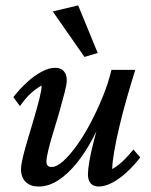

<svg xmlns="http://www.w3.org/2000/svg" viewBox="-20 -681 558 709"><path d="M183.6 -430.7Q204.1 -430.7 215.3 -418.5Q226.6 -406.2 226.6 -384.8Q226.6 -370.1 218.8 -339.8Q210.9 -309.6 200.2 -271.5Q189.5 -233.4 177.7 -195.8Q166 -158.2 158.7 -127.9Q151.4 -97.7 151.4 -84Q151.4 -75.2 155.8 -69.8Q160.2 -64.5 170.9 -64.5Q189.5 -64.5 213.4 -85.9Q237.3 -107.4 263.7 -144Q290 -180.7 314.5 -227.1Q338.9 -273.4 359.4 -323.7Q379.9 -374 391.6 -422.9H479.5Q463.9 -373 448.2 -318.4Q432.6 -263.7 420.4 -211.9Q408.2 -160.2 401.4 -119.6Q394.5 -79.1 394.5 -56.6Q415 -68.4 434.1 -86.4Q453.1 -104.5 472.7 -128.9L498 -99.6Q473.6 -68.4 446.8 -43.9Q419.9 -19.5 393.6 -5.9Q367.2 7.8 343.8 7.8Q325.2 7.8 314.9 -3.9Q304.7 -15.6 304.7 -37.1Q304.7 -53.7 309.6 -83.5Q314.5 -113.3 326.7 -161.6Q338.9 -210 359.4 -279.3H369.1Q350.6 -222.7 323.2 -170.9Q295.9 -119.1 263.2 -78.6Q230.5 -38.1 194.8 -15.1Q159.2 7.8 123 7.8Q92.8 7.8 75.2 -8.8Q57.6 -25.4 57.6 -56.6Q57.6 -72.3 64.9 -102.5Q72.3 -132.8 84 -171.4Q95.7 -210 106.9 -248.5Q118.2 -287.1 126 -318.4Q133.8 -349.6 133.8 -365.2Q112.3 -353.5 92.8 -335.4Q73.2 -317.4 53.7 -289.1L29.3 -322.3Q53.7 -353.5 80.6 -377.9Q107.4 -402.3 134.3 -416.5Q161.1 -430.7 183.6 -430.7ZM292 -470.7 174.8 -638.7 268.6 -661.1 340.8 -485.4Z"/></svg>

Font: Crimson Pro Medium
Style: Italic
Weight: 500
Italic angle: -12°
Designer: Jacques Le Bailly
Foundry: Baron von Fonthausen
Version: Version 1.003